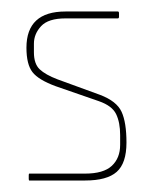

<svg xmlns="http://www.w3.org/2000/svg" viewBox="-20 -314 264 334"><path d="M128 0H31Q30 0 30 -3V-9Q30 -12 31 -12H128Q160 -12 174.5 -25.5Q189 -39 189 -62V-79Q189 -101 182 -115.5Q175 -130 152 -138L77 -164Q47 -175 36.5 -188.5Q26 -202 26 -231Q26 -294 94 -294H185Q187 -294 187 -291V-285Q187 -282 185 -282H94Q64 -282 51.5 -268.5Q39 -255 39 -238V-223Q39 -203 49 -193.5Q59 -184 80 -176L154 -149Q183 -138 191.5 -119.5Q200 -101 200 -66Q200 -30 183 -15Q166 0 128 0Z"/></svg>

Font: Chathura Thin
Style: Regular
Weight: 250
Designer: Appaji Ambarisha Darbha
Foundry: Aditya Fonts
Version: Version 1.002 2016